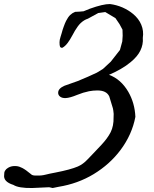

<svg xmlns="http://www.w3.org/2000/svg" viewBox="-164 -714 770 959"><path d="M133.3 -502.9Q133.3 -502.9 133.3 -502.9Q133.3 -514.6 138.2 -529.3Q141.6 -538.6 144 -548.3Q148.4 -565.4 154.3 -581.1Q160.2 -597.7 166 -609.4Q175.3 -627.9 186.5 -639.2Q197.3 -649.4 211.4 -654.8L231.9 -655.8L253.4 -657.7L284.7 -670.4Q351.1 -694.3 385.3 -693.8Q417 -689.9 447.8 -676.8Q478.5 -663.1 500.5 -644.5Q528.8 -621.1 541.5 -590.8Q554.7 -559.6 549.3 -524.9Q552.2 -491.7 536.6 -460.4Q522.5 -431.6 488.8 -403.8Q467.3 -385.7 438.5 -369.1Q411.6 -353.5 380.4 -340.3Q439.9 -318.8 477.1 -254.9Q509.3 -198.7 512.2 -130.4Q495.6 -42 438 35.2Q384.3 106.9 303.7 155.8Q224.6 203.6 127.9 219.2Q110.4 222.2 99.1 225.1L81.5 221.2Q22.5 224.6 -3.4 225.1Q-71.3 226.1 -97.2 209.5Q-148.9 193.4 -143.1 158.7Q-144.5 136.2 -123.5 124Q-106 113.3 -81.5 115.7Q-67.4 117.2 -52.7 125Q-35.6 133.8 -9.3 155.8Q-2.4 164.1 20 162.6Q42 164.1 64.5 158.2Q81.1 153.8 112.8 147.9Q188 133.3 224.6 117.7Q251 106.4 274.4 81.1Q278.8 76.7 298.8 55.7Q335.9 16.6 341.8 10.3Q373 -22.9 388.7 -53.7Q404.3 -85 403.3 -128.4Q403.3 -136.7 403.8 -145Q401.9 -166 399.9 -172.9L381.8 -232.4Q367.7 -262.7 321.3 -262.2Q301.8 -262.2 280.8 -258.3Q251.5 -252.4 221.7 -240.2Q185.5 -225.1 163.6 -224.1Q146 -223.6 136.2 -231.4Q126 -239.3 126.5 -251.5Q127 -272 157.7 -285.6L224.1 -309.1L274.9 -330.6L319.8 -351.1L350.1 -369.6L389.2 -405.8L435.1 -464.4L446.8 -507.3L448.7 -535.6L447.8 -565.9L433.1 -593.3L412.6 -623.5L361.8 -653.8L326.7 -648.9L274.9 -620.6Q255.9 -614.7 238.8 -598.6Q225.1 -585.4 210 -560.1Q204.1 -549.8 198.7 -539.6Q185.1 -514.2 174.3 -500Q161.1 -482.4 147 -475.1Q138.2 -475.1 135.7 -481.4Q133.3 -486.8 133.3 -502.9Z"/></svg>

Font: IM FELL English
Style: Italic
Weight: 400
Italic angle: -18°
Designer: Igino Marini
Foundry: Igino Marini
Version: 3.00